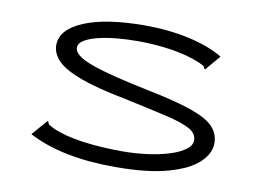

<svg xmlns="http://www.w3.org/2000/svg" viewBox="-71 -736 1142 851"><g transform="rotate(10 500.0 -310.5)"><path d="M494 10Q253 10 104 -69L158 -131L165 -139L170 -134Q171 -126 177 -122.5Q183 -119 198 -111Q252 -87 333.5 -75.5Q415 -64 514 -64Q570 -64 624 -71Q678 -78 722 -91.5Q766 -105 792.5 -124Q819 -143 819 -167Q819 -198 784.5 -217Q750 -236 676.5 -253Q603 -270 486 -295Q356 -320 281.5 -347.5Q207 -375 175.5 -407Q144 -439 144 -477Q144 -548 243.5 -589.5Q343 -631 520 -631Q622 -631 714 -611Q806 -591 870 -553L819 -493L812 -485L807 -490Q806 -498 799.5 -501Q793 -504 779 -511Q724 -534 651 -545.5Q578 -557 498 -557Q449 -557 402 -552.5Q355 -548 317.5 -538.5Q280 -529 258 -515Q236 -501 236 -482Q236 -446 321.5 -415.5Q407 -385 596 -347Q718 -322 786.5 -297Q855 -272 882.5 -241.5Q910 -211 910 -170Q910 -124 867 -83Q824 -42 732 -16Q640 10 494 10Z"/></g></svg>

Font: Inconsolata UltraExpanded
Style: Regular
Weight: 400
Width: 9
Monospace: yes
Designer: Raph Levien, Cyreal, Brenton Simpson
Foundry: Raph Levien, Cyreal, Google
Version: Version 3.000; ttfautohint (v1.8.2.53-6de2)